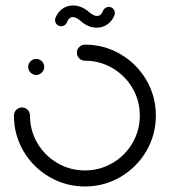

<svg xmlns="http://www.w3.org/2000/svg" viewBox="-20 -683 623 704"><path d="M83.3 -437.4Q83.3 -449.6 92 -458.3Q100.7 -467 113 -467Q124.8 -467 133.5 -458.3Q142.2 -449.6 142.2 -437.4Q142.2 -425.6 133.5 -416.9Q124.8 -408.1 113 -408.1Q100.7 -408.1 92 -416.9Q83.3 -425.6 83.3 -437.4ZM261.9 -490Q261.9 -502.2 270.6 -510.7Q279.3 -519.3 291.5 -519.3Q362.2 -519.3 421.9 -484.3Q481.5 -449.3 516.5 -389.6Q551.5 -330 551.5 -259.3Q551.5 -188.5 516.5 -128.9Q481.5 -69.3 421.9 -34.3Q362.2 0.7 291.5 0.7Q220.7 0.7 160.9 -34.3Q101.1 -69.3 66.1 -128.9Q31.1 -188.5 31.1 -259.3Q31.1 -271.5 39.8 -280.2Q48.5 -288.9 60.7 -288.9Q73 -288.9 81.5 -280.2Q90 -271.5 90 -259.3Q90 -204.4 117 -158.3Q144.1 -112.2 190.4 -85.2Q236.7 -58.1 291.5 -58.1Q346.3 -58.1 392.4 -85.2Q438.5 -112.2 465.6 -158.3Q492.6 -204.4 492.6 -259.3Q492.6 -314.1 465.6 -360.2Q438.5 -406.3 392.4 -433.3Q346.3 -460.4 291.5 -460.4Q279.3 -460.4 270.6 -469.1Q261.9 -477.8 261.9 -490ZM378.9 -657.8Q388.1 -657.8 394.6 -651.1Q401.1 -644.4 401.1 -635.2Q401.1 -630.4 399.6 -627Q391.1 -605.6 373.7 -593.5Q356.3 -581.5 334.8 -581.5Q304.1 -581.5 276.7 -605.2Q259.3 -620.4 246.7 -620.4Q233.3 -620.4 225.2 -601.1Q223 -594.8 217 -590.7Q211.1 -586.7 204.1 -586.7Q194.8 -586.7 188.3 -593.3Q181.9 -600 181.9 -609.3Q181.9 -614.1 183.3 -617.4Q191.9 -638.9 209.1 -650.9Q226.3 -663 247.8 -663Q262.6 -663 277.6 -657Q292.6 -651.1 306.3 -638.9Q323.3 -624.4 335.9 -624.4Q350.4 -624.4 357.8 -643.3Q360 -649.6 365.9 -653.7Q371.9 -657.8 378.9 -657.8Z"/></svg>

Font: 26F Galaxy Hebrew Medium
Style: Regular
Weight: 500
Designer: C₂₉H₂₅N₃O₅
Version: Version 1.000